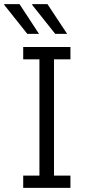

<svg xmlns="http://www.w3.org/2000/svg" viewBox="-41 -915 434 935"><path d="M72 0V-60H151V-626H72V-686H302V-626H222V-60H302V0ZM228 -750 115 -892 117 -895H190L286 -750ZM92 -750 -21 -892 -20 -895H54L149 -750Z"/></svg>

Font: Chivo Medium ExtraLight
Style: Regular
Weight: 250
Version: Version 2.002